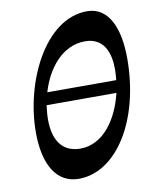

<svg xmlns="http://www.w3.org/2000/svg" viewBox="-82 -775 689 853"><g transform="rotate(-10 262.0 -348.5)"><path d="M205 15C375 15 509 -195 509 -475C509 -604 470 -712 369 -712C178 -712 52 -447 52 -221C52 -75 105 15 205 15ZM235 -116C146 -116 115 -185 115 -267C115 -288 117 -310 120 -332H435C408 -218 339 -116 235 -116ZM133 -388C164 -493 235 -582 337 -582C422 -582 447 -511 447 -438C447 -422 446 -405 444 -388Z"/></g></svg>

Font: STIX Two Text
Style: Bold Italic
Weight: 700
Italic angle: -12°
Designer: Ross Mills, John Hudson & Paul Hanslow, Tiro Typeworks Ltd; with prior portions MicroPress Inc. and Coen Hoffman, Elsevi
Foundry: Tiro Typeworks Ltd
Version: Version 2.13 b171